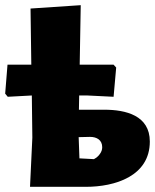

<svg xmlns="http://www.w3.org/2000/svg" viewBox="-22 -722 599 742"><path d="M-2 -360 8 -348 101 -353 103 -190 94 0H310C422 0 557 -41 557 -175C557 -276 464 -298 381 -298H283L284 -353H316L417 -348L427 -461L417 -472H286L290 -702L96 -689L99 -472H7ZM326 -193C352 -193 373 -181 373 -153C373 -144 370 -135 364 -127C358 -118 350 -112 341 -107L285 -110L282 -192Z"/></svg>

Font: Luna Sans Black
Style: Regular
Weight: 900
Designer: Juan Pablo del Peral
Foundry: Huerta Tipografica
Version: Version 2.001; ttfautohint (v1.5)